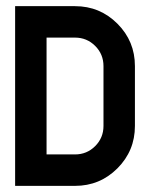

<svg xmlns="http://www.w3.org/2000/svg" viewBox="-20 -606 489 626"><path d="M29.3 -585.9H224.6Q305.7 -585.9 362.8 -528.8Q419.9 -471.7 419.9 -390.6V-195.3Q419.9 -114.3 362.8 -57.1Q305.7 0 224.6 0H29.3ZM131.8 -102.5H224.6Q263.2 -102.5 290.3 -129.6Q317.4 -156.7 317.4 -195.3V-390.6Q317.4 -429.2 290.3 -456.3Q263.2 -483.4 224.6 -483.4H131.8Z"/></svg>

Font: NAYAKA
Style: Regular
Weight: 400
Designer: R.S. Wihananto
Foundry: R.S. Wihananto
Version: Version 1.92